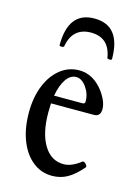

<svg xmlns="http://www.w3.org/2000/svg" viewBox="-103 -699 551 768"><g transform="rotate(15 172.5 -315.0)"><path d="M189 11Q144 11 109 -17Q74 -45 54.5 -95Q35 -145 35 -210Q35 -273 54.5 -321.5Q74 -370 108.5 -397.5Q143 -425 187 -425Q245 -425 287 -370Q316 -330 316 -299Q316 -268 289 -268H111Q110 -250 110 -230Q110 -145 140 -95.5Q170 -46 222 -46Q255 -46 292 -75Q298 -80 306.5 -71Q315 -62 312 -57Q281 -21 252.5 -5Q224 11 189 11ZM182 -396Q158 -396 140.5 -371Q123 -346 115 -301H233Q243 -301 243 -311Q243 -343 224 -369.5Q205 -396 182 -396ZM84 -502Q84 -641 192 -641Q301 -641 301 -502Q301 -498 292 -498Q283 -498 282 -502Q269 -583 193 -583Q156 -583 133 -563Q110 -543 103 -502Q102 -498 93 -498Q84 -498 84 -502Z"/></g></svg>

Font: Junicode Two Beta Condensed
Style: Regular
Weight: 400
Width: 3
Designer: Peter S. Baker
Foundry: Briery Creek Software
Version: Version 1.053; ttfautohint (v1.8.4)